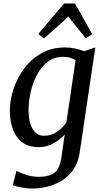

<svg xmlns="http://www.w3.org/2000/svg" viewBox="-20 -843 597 1113"><path d="M442.5 38Q434.5 98 406.2 138.8Q378 179.5 338.2 204Q298.5 228.5 254.2 239.2Q210 250 169.5 250Q136 250 102.5 243.5Q69 237 54 231L75.5 147.5Q91 156 127.8 169Q164.5 182 204 182Q265 182 296 158.2Q327 134.5 336.5 66.5L355 -63.5Q330.5 -36 291.8 -13Q253 10 203 10Q146 10 109.2 -17.8Q72.5 -45.5 54.8 -92.8Q37 -140 37 -199Q37 -261 58 -325.8Q79 -390.5 119.8 -445.5Q160.5 -500.5 220.2 -534.2Q280 -568 358 -568Q387.5 -568 417.5 -561.2Q447.5 -554.5 468 -546.5L532.5 -568ZM418 -494Q403.5 -504 384.5 -508.8Q365.5 -513.5 346 -513.5Q293.5 -513.5 255.5 -483.8Q217.5 -454 193.2 -407Q169 -360 157.2 -306.5Q145.5 -253 145.5 -205Q145.5 -135 169 -95.5Q192.5 -56 234.5 -56Q279.5 -56 313.2 -80.8Q347 -105.5 365 -134ZM234.5 -620.5 201.5 -646 352 -823H414.5L514.5 -645L477.5 -621Q452 -652 426.8 -683.5Q401.5 -715 376 -747Q341.5 -715 306.5 -683Q271.5 -651 234.5 -620.5Z"/></svg>

Font: Merriweather
Style: Italic
Weight: 400
Italic angle: -7.8°
Designer: Eben Sorkin
Foundry: Eben Sorkin
Version: Version 2.100